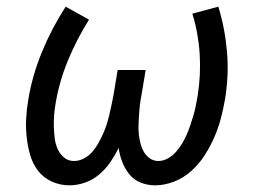

<svg xmlns="http://www.w3.org/2000/svg" viewBox="-20 -548 790 576"><path d="M189 8Q160 8 135 -3.5Q110 -15 94 -36Q78 -57 70.5 -83Q63 -109 60 -136.5Q57 -164 58.5 -192.5Q60 -221 65 -250Q77 -322 106 -392.5Q135 -463 177 -528L247 -489Q210 -430 184 -367Q158 -304 147 -239Q144 -222 142.5 -204Q141 -186 141.5 -169Q142 -152 144 -134.5Q146 -117 152.5 -102Q159 -87 171.5 -76Q184 -65 202 -65Q217 -65 231.5 -72.5Q246 -80 256.5 -92Q267 -104 274.5 -117.5Q282 -131 288.5 -145Q295 -159 299.5 -173Q304 -187 307.5 -201.5Q311 -216 314 -230.5Q317 -245 320 -260L333 -338H417L404 -260Q401 -246 399.5 -231.5Q398 -217 397 -202.5Q396 -188 395.5 -173.5Q395 -159 396.5 -145Q398 -131 401.5 -117.5Q405 -104 411.5 -92.5Q418 -81 429.5 -73Q441 -65 455 -65Q470 -65 484 -73Q498 -81 508.5 -93Q519 -105 527 -118.5Q535 -132 541 -146Q547 -160 551.5 -174Q556 -188 560.5 -202.5Q565 -217 567.5 -231.5Q570 -246 573 -261Q583 -324 579 -386.5Q575 -449 557 -507L635 -528Q655 -463 661 -392.5Q667 -322 655 -250Q650 -221 642.5 -192.5Q635 -164 623 -136.5Q611 -109 594.5 -83Q578 -57 555 -36Q532 -15 503 -3.5Q474 8 445 8Q423 8 402.5 0Q382 -8 368.5 -24.5Q355 -41 347 -61.5Q339 -82 336 -104Q325 -82 311 -61.5Q297 -41 277.5 -24.5Q258 -8 234.5 0Q211 8 189 8Z"/></svg>

Font: Iosevka Plex Etoile
Style: Italic
Weight: 400
Italic angle: -9°
Designer: Belleve Invis
Foundry: Belleve Invis
Version: Version 25.1.1; ttfautohint (v1.8.4)